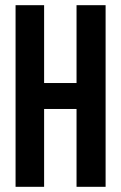

<svg xmlns="http://www.w3.org/2000/svg" viewBox="-20 -720 467 740"><path d="M150 0H40V-700H150V-400H275V-700H387V0H275V-300H150Z"/></svg>

Font: Bebas Neue Bold
Style: Regular
Weight: 700
Designer: Ryoichi Tsunekawa & LGV (GE)
Foundry: Free Software Foundation, Inc.
Version: Version 1.003 August 13, 2016